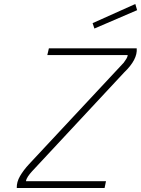

<svg xmlns="http://www.w3.org/2000/svg" viewBox="-20 -942 707 962"><path d="M225 -700H665Q670 -644 602 -579L140 -83Q129 -71 120.5 -58.5Q112 -46 110 -34H511L504 0H64Q63 -30 80.5 -60Q98 -90 126 -120L600 -628Q608 -639 613.5 -648Q619 -657 620 -666H217ZM658 -922 667 -891 453 -799 444 -826Z"/></svg>

Font: Panefresco 1wt
Style: Italic
Weight: 250
Version: Version 1.000